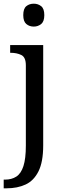

<svg xmlns="http://www.w3.org/2000/svg" viewBox="-32 -780 352 1040"><path d="M151 -636Q127 -636 110.5 -650Q94 -664 94 -698Q94 -733 110.5 -746.5Q127 -760 151 -760Q174 -760 191 -746.5Q208 -733 208 -698Q208 -664 191 -650Q174 -636 151 -636ZM-12 240V193H-5Q31 193 56.5 176.5Q82 160 95 119.5Q108 79 108 9V-426Q108 -470 83.5 -482Q59 -494 26 -494H23V-536H202V8Q202 97 176.5 148Q151 199 106.5 219.5Q62 240 4 240Z"/></svg>

Font: NotoSerif-Regular
Style: Regular
Weight: 400
Designer: Monotype Design Team
Foundry: Monotype Imaging Inc.
Version: Version 2.007; ttfautohint (v1.8) -l 8 -r 50 -G 200 -x 14 -D